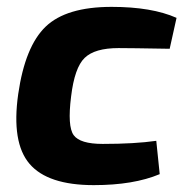

<svg xmlns="http://www.w3.org/2000/svg" viewBox="-20 -527 547 559"><path d="M435 -117 445 -20Q369 12 253 12Q119 12 66 -50Q13 -112 33 -253Q53 -392 113 -449.5Q173 -507 305 -507Q422 -507 494 -475L474 -385Q358 -387 325 -387Q256 -387 226.5 -358.5Q197 -330 187 -246Q176 -159 194.5 -133.5Q213 -108 279 -108Q372 -108 435 -117Z"/></svg>

Font: Ezarion
Style: Bold Italic
Weight: 700
Italic angle: -8°
Designer: Natanael Gama
Version: Version 1.001;PS 001.001;hotconv 1.0.70;makeotf.lib2.5.58329